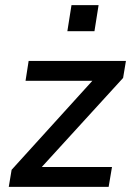

<svg xmlns="http://www.w3.org/2000/svg" viewBox="-20 -724 508 744"><path d="M14 0 25 -66 338 -411H79L91 -488H468L457 -422L142 -77H414L401 0ZM241 -603 257 -704H362L346 -603Z"/></svg>

Font: Nunito Sans SemiBold
Style: Italic
Weight: 600
Italic angle: -9°
Designer: Vernon Adams
Foundry: Vernon Adams
Version: Version 3.006; ttfautohint (v1.8.3)